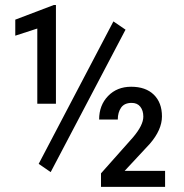

<svg xmlns="http://www.w3.org/2000/svg" viewBox="-20 -729 718 749"><path d="M177.7 -57.6 130.9 -89.8 422.4 -645.5 469.7 -613.3ZM198.2 -324.2H125.5V-617.7L39.6 -589.8V-652.3L189.9 -709.5H198.2ZM624 0H374V-52.7L499 -193.4Q539.1 -240.7 539.1 -273.9Q539.1 -297.9 527.3 -312.7Q515.6 -327.6 493.7 -327.6Q465.3 -327.6 452.4 -309.1Q439.5 -290.5 439.5 -262.7H366.7Q366.7 -318.4 401.6 -354.5Q436.5 -390.6 491.7 -390.6Q548.3 -390.6 580.1 -359.6Q611.8 -328.6 611.8 -274.9Q611.8 -222.7 564.5 -168L466.3 -62.5H624Z"/></svg>

Font: Roboto Condensed
Style: Regular
Weight: 400
Designer: Google
Version: Version 2.001047; 2015